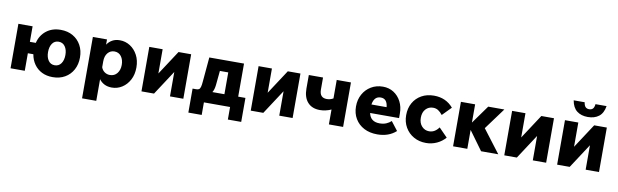

<svg xmlns="http://www.w3.org/2000/svg" viewBox="-53 -1361 6978 2168"><g transform="rotate(10 3436.5 -277.0)"><path d="M63 0V-510H226V-332H294Q315 -420 382 -473Q449 -526 547 -526Q627 -526 687 -491.5Q747 -457 780.5 -396Q814 -335 814 -255Q814 -176 780.5 -114.5Q747 -53 687 -18.5Q627 16 547 16Q477 16 423 -11Q369 -38 334.5 -87Q300 -136 289 -201H226V0ZM547 -120Q594 -120 620.5 -157.5Q647 -195 647 -255Q647 -315 620.5 -352.5Q594 -390 547 -390Q500 -390 474 -352.5Q448 -315 448 -255Q448 -195 474 -157.5Q500 -120 547 -120Z M1080 194H917V-510H1079V-450Q1102 -485 1138.5 -505.5Q1175 -526 1225 -526Q1289 -526 1342.5 -492Q1396 -458 1428.5 -397Q1461 -336 1461 -255Q1461 -174 1428.5 -113Q1396 -52 1342.5 -18Q1289 16 1226 16Q1177 16 1140.5 -2.5Q1104 -21 1080 -54ZM1080 -258V-192Q1091 -159 1118 -139.5Q1145 -120 1180 -120Q1232 -120 1262.5 -158.5Q1293 -197 1293 -255Q1293 -314 1264.5 -352.5Q1236 -391 1186 -391Q1140 -391 1110 -355.5Q1080 -320 1080 -258Z M1564 0V-510H1717V-232L1899 -510H2044V0H1891V-280L1708 0Z M2127 144V-131H2168Q2188 -131 2199.5 -138Q2211 -145 2217.5 -166.5Q2224 -188 2227 -229L2252 -510H2650V-131H2733V144H2580V0H2280V144ZM2380 -216Q2374 -160 2354 -131H2492V-381H2396Z M2817 0V-510H2970V-232L3152 -510H3297V0H3144V-280L2961 0Z M3584 -142Q3493 -142 3443 -198Q3393 -254 3393 -355V-510H3556V-372Q3556 -278 3639 -278Q3678 -278 3713 -298V-510H3876V0H3713V-171Q3687 -158 3651.5 -150Q3616 -142 3584 -142Z M4406 -161 4484 -60Q4400 16 4269 16Q4182 16 4117 -18Q4052 -52 4015.5 -113Q3979 -174 3979 -254Q3979 -332 4013 -393.5Q4047 -455 4106.5 -490.5Q4166 -526 4242 -526Q4311 -526 4365 -491.5Q4419 -457 4450 -397Q4481 -337 4481 -261V-208H4149Q4169 -111 4274 -111Q4317 -111 4350 -125Q4383 -139 4406 -161ZM4238 -401Q4162 -401 4147 -305H4321Q4312 -401 4238 -401Z M4951 -184 5049 -84Q5009 -37 4951 -10.5Q4893 16 4828 16Q4749 16 4687 -19Q4625 -54 4589.5 -115.5Q4554 -177 4554 -255Q4554 -335 4588.5 -396Q4623 -457 4684.5 -491.5Q4746 -526 4827 -526Q4964 -526 5048 -427L4949 -326Q4924 -358 4898.5 -374Q4873 -390 4840 -390Q4789 -390 4755.5 -353.5Q4722 -317 4722 -255Q4722 -194 4756 -157Q4790 -120 4840 -120Q4874 -120 4901.5 -136.5Q4929 -153 4951 -184Z M5137 0V-510H5300V-301L5450 -510H5635L5454 -264L5655 0H5458L5300 -217V0Z M5724 0V-510H5877V-232L6059 -510H6204V0H6051V-280L5868 0Z M6330 0V-510H6483V-232L6665 -510H6810V0H6657V-280L6474 0ZM6576 -590Q6500 -590 6451 -628Q6402 -666 6388 -748H6514Q6519 -710 6535 -694.5Q6551 -679 6576 -679Q6603 -679 6618.5 -694.5Q6634 -710 6638 -748H6765Q6752 -666 6702.5 -628Q6653 -590 6576 -590Z"/></g></svg>

Font: Wix Madefor Text ExtraBold
Style: Regular
Weight: 800
Designer: Dalton Maag Ltd
Foundry: Dalton Maag Ltd
Version: Version 3.100